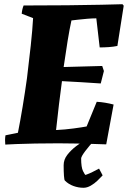

<svg xmlns="http://www.w3.org/2000/svg" viewBox="-20 -680 607 911"><path d="M5 6Q4 -5 4 -16Q4 -27 6 -38L65 -50Q76 -105 87.5 -174.5Q99 -244 108 -309Q118 -390 126 -464.5Q134 -539 137 -594L83 -615Q85 -637 92 -654Q205 -654 299.5 -655Q394 -656 461.5 -657.5Q529 -659 561 -660L567 -653L537 -462Q518 -458 496 -456.5Q474 -455 453 -455L437 -593Q419 -593 394.5 -591Q370 -589 349 -586.5Q328 -584 319 -583Q310 -542 301 -487Q292 -432 282 -362L465 -367L473 -343L458 -284Q414 -287 365 -290Q316 -293 274 -295Q267 -244 260 -186Q253 -128 246 -63Q288 -65 329 -70.5Q370 -76 391 -80L439 -197Q459 -196 479.5 -192.5Q500 -189 519 -184L484 5Q461 4 424 3Q387 2 343.5 1Q300 0 257 0Q199 0 147.5 1Q96 2 58.5 3.5Q21 5 5 6ZM391 -20H433Q403 12 384 37.5Q365 63 365 72Q365 114 374 132Q383 150 386 150Q403 144 419 136Q435 128 450 120L467 152Q457 163 442.5 177Q428 191 410.5 201Q393 211 376 211Q352 211 328.5 202.5Q305 194 288 177Q285 175 283.5 154.5Q282 134 282 104Q282 77 299.5 54.5Q317 32 342 13Q367 -6 391 -20Z"/></svg>

Font: Albura ExtraBold
Style: Italic
Weight: 758
Italic angle: -7°
Designer: Mercedes Jáuregui
Foundry: Omnibus-Type Team
Version: Version 1.000; ttfautohint (v1.8.3)